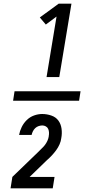

<svg xmlns="http://www.w3.org/2000/svg" viewBox="-20 -868 515 1056"><path d="M52 -314 60 -366H423L415 -314ZM236 -444 291 -777 232 -733 199 -772 303 -848H373L306 -444ZM38 168 48 105 190 -32Q199 -42 209 -51Q219 -60 227 -70.5Q235 -81 240.5 -93Q246 -105 248 -117V-119Q250 -129 249.5 -139.5Q249 -150 245 -159Q241 -168 232 -173Q223 -178 213 -178Q203 -178 192.5 -174.5Q182 -171 174 -163.5Q166 -156 161 -146Q156 -136 154 -126H85Q89 -148 99.5 -169.5Q110 -191 127.5 -208Q145 -225 167.5 -233Q190 -241 212 -241Q238 -241 262.5 -232.5Q287 -224 301 -205Q315 -186 318.5 -160Q322 -134 317 -108Q315 -91 307.5 -74Q300 -57 289 -42Q278 -27 265.5 -13.5Q253 0 238 13L143 105H280L270 168Z"/></svg>

Font: Iosevka QP
Style: Italic
Weight: 400
Italic angle: -9°
Designer: Belleve Invis
Foundry: Belleve Invis
Version: Version 20.0.0; ttfautohint (v1.8.4)